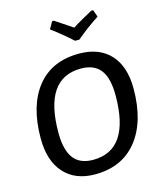

<svg xmlns="http://www.w3.org/2000/svg" viewBox="-126 -947 870 1044"><g transform="rotate(-15 309.0 -424.5)"><path d="M499 -857 513 -817Q449 -776 385 -722H361Q306 -772 245 -817L268 -857H278Q369 -797 375 -792Q396 -806 439 -830Q482 -854 488 -857ZM363 -649Q476 -649 538.5 -581.5Q601 -514 601 -389Q601 -204 516.5 -98Q432 8 279 8Q168 8 105.5 -61.5Q43 -131 43 -257Q43 -441 126 -545Q209 -649 363 -649ZM352 -568Q144 -568 144 -262Q144 -165 179.5 -118Q215 -71 289 -71Q497 -71 497 -379Q497 -476 461.5 -522Q426 -568 352 -568Z"/></g></svg>

Font: Alegreya Sans SC Medium
Style: Italic
Weight: 500
Italic angle: -7°
Designer: Juan Pablo del Peral
Foundry: Huerta Tipografica
Version: Version 2.007